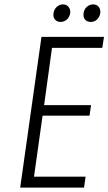

<svg xmlns="http://www.w3.org/2000/svg" viewBox="-20 -855 494 875"><path d="M72 0H363L370 -50H135L174 -328H388L395 -376H181L217 -637H446L454 -687H169ZM256 -755Q272 -755 284.5 -766Q297 -777 300 -795Q302 -812 292.5 -823.5Q283 -835 267 -835Q251 -835 238.5 -823.5Q226 -812 224 -795Q221 -777 230.5 -766Q240 -755 256 -755ZM394 -755Q410 -755 422 -766Q434 -777 437 -795Q439 -812 430 -823.5Q421 -835 405 -835Q388 -835 375.5 -823.5Q363 -812 361 -795Q358 -777 367.5 -766Q377 -755 394 -755Z"/></svg>

Font: Secuela Light
Style: Italic
Weight: 300
Italic angle: -8°
Designer: Fernando Haro
Foundry: deFharo
Version: Version 1.708